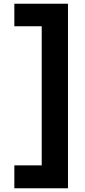

<svg xmlns="http://www.w3.org/2000/svg" viewBox="-20 -831 456 1031"><path d="M345 180H57V57H204V-690H57V-811H345Z"/></svg>

Font: DM Sans 10pt Black
Style: Regular
Weight: 900
Version: Version 4.004;gftools[0.9.30]